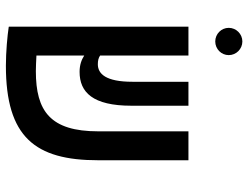

<svg xmlns="http://www.w3.org/2000/svg" viewBox="-112 -690 811 626"><g transform="rotate(90 293.0 -376.5)"><path d="M193.8 9.3C426.3 9.3 502 -85.9 502 -291.5V-585.9H407.7V-292C407.7 -135.3 341.8 -88.4 211.4 -88.4C196.8 -88.4 178.7 -89.4 160.6 -90.3V-246.1C174.3 -237.3 190.9 -231 213.9 -231C280.3 -231 324.2 -273.9 324.2 -399.9V-585.9H246.1V-403.3C246.1 -316.4 220.2 -290.5 189 -290.5C177.2 -290.5 168.5 -292.5 160.6 -297.9V-585.9H66.4V-0.5H66.9V0C95.7 4.4 148.4 9.3 193.8 9.3ZM114.7 -673.3C139.2 -673.3 159.2 -692.9 159.2 -717.3C159.2 -741.7 139.2 -761.7 114.7 -761.7C90.3 -761.7 70.3 -741.7 70.3 -717.3C70.3 -692.9 90.3 -673.3 114.7 -673.3Z"/></g></svg>

Font: Cascadia Code PL
Style: Regular
Weight: 400
Monospace: yes
Designer: Aaron Bell
Foundry: Saja Typeworks
Version: Version 2404.023